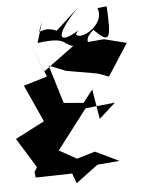

<svg xmlns="http://www.w3.org/2000/svg" viewBox="-66 -1032 861 1162"><g transform="rotate(-5 364.0 -451.5)"><path d="M525 -298 495 -479 436 -403 316 -413 245 -646 348 -605 534 -573 603 -548 728 -742 592 -776 416 -761 215 -613 150 -775 229 -581 85 -538 187 -313 9 -221 121 -40 104 -12 108 22 330 17 352 78 487 -23 622 -34 478 -103 367 -70 261 -129C323 -209 383 -289 445 -369L625 -388ZM442 -842C310 -762 297 -819 452 -981L312 -852C211 -900 182 -796 229 -917L190 -788C391 -817 334 -750 427 -750C503 -750 541 -791 404 -670C585 -766 428 -745 533 -838C627 -744 637 -769 626 -973L569 -967C612 -864 444 -775 426 -822Z"/></g></svg>

Font: Asimov Silicon
Style: Regular
Weight: 400
Designer: Google
Version: Version 2.000980; 2014